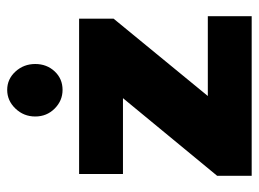

<svg xmlns="http://www.w3.org/2000/svg" viewBox="-113 -607 720 534"><g transform="rotate(-90 247.0 -340.0)"><path d="M190 -602Q190 -634 212 -657Q234 -680 264 -680Q294 -680 315 -657Q336 -634 336 -602Q336 -570 315.5 -548Q295 -526 264 -526Q234 -526 212 -548Q190 -570 190 -602ZM25 -96 241 -358H30V-480H462V-384L247 -122H469V0H25Z"/></g></svg>

Font: Readiness
Style: Bold
Weight: 700
Designer: Katatrad Team
Foundry: CadsonDemak
Version: Version 1.00;January 16, 2020;FontCreator 12.0.0.2550 64-bit